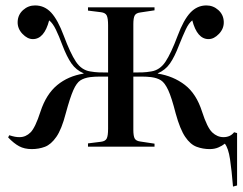

<svg xmlns="http://www.w3.org/2000/svg" viewBox="-20 -540 893 707"><path d="M838 147Q833 86 827 46Q821 6 808 -11Q798 -3 784 3Q770 9 752 9Q727 9 704 0.5Q681 -8 662 -36Q643 -64 627 -122Q612 -181 599.5 -208Q587 -235 573 -244Q559 -253 537 -256Q520 -258 502.5 -258Q485 -258 471 -258V-62Q471 -39 476 -30Q481 -21 496 -19L549 -11V0H304V-12L352 -18Q368 -20 373 -30Q378 -40 378 -66V-258Q365 -258 347 -258Q329 -258 312 -256Q290 -253 276 -244Q262 -235 250 -208Q238 -181 222 -122Q207 -64 187.5 -36Q168 -8 145.5 0.5Q123 9 97 9Q70 9 50.5 -1.5Q31 -12 10 -34L14 -42Q27 -38 35 -36.5Q43 -35 52 -35Q75 -35 92.5 -52.5Q110 -70 129 -129Q150 -193 190.5 -226.5Q231 -260 288 -269V-270Q260 -282 243 -306.5Q226 -331 210 -373Q197 -408 185.5 -431.5Q174 -455 161 -465Q143 -396 101 -396Q81 -396 62.5 -415.5Q44 -435 45 -460Q46 -486 65 -503Q84 -520 109 -520Q144 -520 168.5 -493.5Q193 -467 215 -408Q239 -344 259.5 -313Q280 -282 312 -277Q329 -274 344 -273.5Q359 -273 378 -273V-447Q378 -473 373 -483Q368 -493 352 -495L304 -501V-513H549V-502L496 -494Q481 -492 476 -483Q471 -474 471 -451V-273Q490 -273 505 -273.5Q520 -274 537 -277Q569 -282 589.5 -313Q610 -344 634 -408Q656 -467 681 -493.5Q706 -520 740 -520Q765 -520 784 -503Q803 -486 804 -460Q805 -435 786.5 -415.5Q768 -396 748 -396Q706 -396 688 -465Q675 -455 664 -431.5Q653 -408 639 -373Q623 -331 606 -306.5Q589 -282 561 -270V-269Q618 -260 660.5 -227.5Q703 -195 724 -129Q743 -70 761.5 -52.5Q780 -35 803 -35Q828 -35 842 -53L853 -50V143Z"/></svg>

Font: Display Regular
Style: Regular
Weight: 400
Designer: Latin by Veronika Burian and Jose Scaglione. Greek by Irene Vlachou. Cyrillic by Vera Evstafieva.
Foundry: TypeTogether
Version: Version 3.002